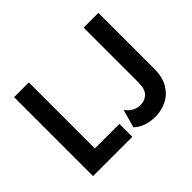

<svg xmlns="http://www.w3.org/2000/svg" viewBox="-136 -843 1075 1075"><g transform="rotate(-45 401.0 -306.0)"><path d="M72.2 0V-625H188.9V-102.1H383.3V0ZM552.8 12.5Q529.2 12.5 505.6 7.6Q481.9 2.8 461.5 -7.6Q441 -18.1 425 -33.3L455.6 -141.7Q469.4 -119.4 492 -106.2Q514.6 -93.1 543.1 -93.1Q576.4 -93.1 599.7 -115.6Q622.9 -138.2 622.9 -191.7V-625H739.6V-183.3Q739.6 -116 713.5 -72.6Q687.5 -29.2 644.8 -8.3Q602.1 12.5 552.8 12.5Z"/></g></svg>

Font: Afacad Flux SemiBold
Style: Regular
Weight: 600
Designer: Kristian Moeller
Foundry: Dicotype
Version: Version 1.100